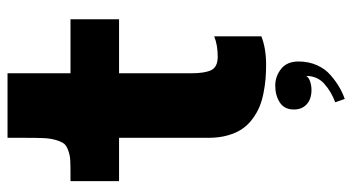

<svg xmlns="http://www.w3.org/2000/svg" viewBox="-242 -505 976 533"><g transform="rotate(-90 246.5 -238.0)"><path d="M333.5 12.2Q313 12.2 294.9 10.7Q276.9 9.3 255.6 5.1Q234.4 1 217.3 -6.1Q200.2 -13.2 183.6 -25.4Q167 -37.6 155.8 -54Q144.5 -70.3 137.7 -94.2Q130.9 -118.2 130.9 -147.5V-396H10.7V-530.8H28.8Q55.2 -530.8 68.8 -531.5Q82.5 -532.2 95.9 -537.1Q109.4 -542 114.7 -548.8Q120.1 -555.7 124.8 -571.3Q129.4 -586.9 130.1 -605.7Q130.9 -624.5 130.9 -656.7V-705.6H310.1V-530.8H460V-396H310.1V-195.3Q310.1 -158.2 318.8 -140.1Q327.6 -122.1 356.4 -122.1Q388.2 -122.1 412.6 -131.8V-1Q379.9 12.2 333.5 12.2ZM263.7 138.2Q238.8 138.2 224.1 125Q209.5 111.8 209.5 89.4Q209.5 63 229 50.3Q248.5 37.6 275.9 37.6Q301.3 37.6 322 53.7Q342.8 69.8 342.8 102.5Q342.8 130.4 332.5 153.3Q322.3 176.3 304.9 191.2Q287.6 206.1 271.7 215.3Q255.9 224.6 238.8 230.5L229.5 204.1Q258.8 193.4 280.8 173.8Q302.7 154.3 302.7 123.5Q298.8 130.4 287.6 134.3Q276.4 138.2 263.7 138.2Z"/></g></svg>

Font: Epilogue ExtraBold
Style: Regular
Weight: 800
Designer: Tyler Finck
Foundry: Etcetera Type Co
Version: Version 2.112